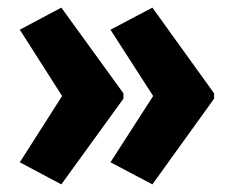

<svg xmlns="http://www.w3.org/2000/svg" viewBox="-20 -529 611 504"><path d="M542 -270 380 -45 270 -103 382 -277 270 -451 380 -509 542 -284ZM304 -270 141 -45 32 -103 143 -277 32 -451 141 -509 304 -284Z"/></svg>

Font: Noto Sans Armenian Condensed ExtraBold
Style: Regular
Weight: 800
Width: 3
Designer: Monotype Design Team
Foundry: Monotype Imaging Inc.
Version: Version 2.008; ttfautohint (v1.8.4.7-5d5b)